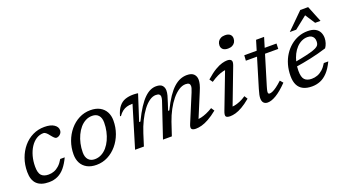

<svg xmlns="http://www.w3.org/2000/svg" viewBox="-57 -1277 3275 1830"><g transform="rotate(-20 1580.0 -361.5)"><path d="M309.5 -448Q269.5 -448 236 -426.5Q202.5 -405 177.8 -367Q153 -329 139.5 -279.5Q126 -230 126 -174.5Q126 -109.5 150.2 -84.5Q174.5 -59.5 222.5 -59.5Q252 -59.5 278.8 -69.5Q305.5 -79.5 330 -101.8Q354.5 -124 376 -161.5H421.5Q395 -104.5 363.2 -66.2Q331.5 -28 291.5 -9Q251.5 10 200.5 10Q120.5 10 79.2 -30Q38 -70 38 -152.5Q38 -225.5 60.5 -288.5Q83 -351.5 123.2 -399.2Q163.5 -447 218 -473.8Q272.5 -500.5 336.5 -500.5Q400 -500.5 434.2 -477.5Q468.5 -454.5 468.5 -421Q468.5 -396.5 450.5 -380Q432.5 -363.5 411.5 -363.5Q402.5 -363.5 390.8 -374.5Q379 -385.5 363.5 -405.5Q348 -426.5 334.5 -437.2Q321 -448 309.5 -448Z M803.5 -500.5Q860 -500.5 898.8 -479.2Q937.5 -458 957.8 -420.5Q978 -383 978 -333Q978 -264 955.5 -202.2Q933 -140.5 892.8 -92.8Q852.5 -45 799.2 -17.5Q746 10 684 10Q628 10 589 -11.2Q550 -32.5 530 -70.2Q510 -108 510 -158Q510 -226.5 532.2 -288.2Q554.5 -350 594.8 -398Q635 -446 688.2 -473.2Q741.5 -500.5 803.5 -500.5ZM686.5 -46.5Q722.5 -46.5 753.8 -62.8Q785 -79 809.8 -107.8Q834.5 -136.5 852 -174.5Q869.5 -212.5 879 -256Q888.5 -299.5 888.5 -344.5Q888.5 -392.5 865.8 -418.2Q843 -444 801 -444Q765 -444 734 -427.8Q703 -411.5 678.2 -382.8Q653.5 -354 635.8 -316Q618 -278 608.5 -234.8Q599 -191.5 599 -146Q599 -98.5 622 -72.5Q645 -46.5 686.5 -46.5Z M1733.5 -41 1726 -68.5Q1748 -67.5 1774 -73.5Q1800 -79.5 1829.8 -92.2Q1859.5 -105 1893 -125L1914.5 -92.5Q1865 -52.5 1824.2 -30Q1783.5 -7.5 1750.8 1.2Q1718 10 1691.5 10Q1659.5 10 1649.2 -3.5Q1639 -17 1653.5 -51.5L1769 -328.5Q1778.5 -351.5 1782.2 -365.5Q1786 -379.5 1786 -389Q1786 -405 1776 -414Q1766 -423 1741.5 -423Q1707 -423 1671.8 -400Q1636.5 -377 1603.5 -337Q1570.5 -297 1542.5 -244.5Q1514.5 -192 1494 -133L1449.5 0H1359.5L1470 -328.5Q1475.5 -344 1478.8 -355.2Q1482 -366.5 1483.2 -374.5Q1484.5 -382.5 1484.5 -389Q1484.5 -405 1474.2 -414Q1464 -423 1439.5 -423Q1407.5 -423 1374.2 -399.8Q1341 -376.5 1309.8 -335Q1278.5 -293.5 1251.2 -238.2Q1224 -183 1204 -120L1166 0H1076.5L1203.5 -420.5Q1202.5 -420.5 1201 -420.5Q1199.5 -420.5 1198 -420.5Q1169.5 -420.5 1145 -413.5Q1120.5 -406.5 1099.5 -390.5Q1078.5 -374.5 1059.5 -347.5L1051 -350.5Q1067.5 -409.5 1094 -442.2Q1120.5 -475 1156.8 -487.8Q1193 -500.5 1238 -500.5Q1246 -500.5 1254.2 -500Q1262.5 -499.5 1270.8 -498.8Q1279 -498 1287.5 -496.5L1203 -235H1216Q1253.5 -312.5 1287.2 -364Q1321 -415.5 1352 -445.2Q1383 -475 1412.2 -487.8Q1441.5 -500.5 1470 -500.5Q1514.5 -500.5 1532.5 -480.2Q1550.5 -460 1550.5 -429.5Q1550.5 -407 1543.5 -380.5Q1536.5 -354 1522 -310.5L1499 -241H1511.5Q1547.5 -315 1581.5 -365Q1615.5 -415 1648.8 -444.8Q1682 -474.5 1715 -487.5Q1748 -500.5 1782.5 -500.5Q1830.5 -500.5 1852.5 -477.8Q1874.5 -455 1874.5 -419.5Q1874.5 -400.5 1868.2 -374.2Q1862 -348 1844 -306.5Z M2003.5 -58 2152.5 -447.5 2170.5 -421.5Q2149.5 -422.5 2122.5 -416.5Q2095.5 -410.5 2063.2 -395.5Q2031 -380.5 1993.5 -355L1971 -387Q2026 -435.5 2067.2 -459.8Q2108.5 -484 2139 -492.2Q2169.5 -500.5 2191 -500.5Q2222 -500.5 2232.8 -485.2Q2243.5 -470 2229 -432.5L2080 -41L2063.5 -69Q2085.5 -67 2112 -72Q2138.5 -77 2168.5 -89.5Q2198.5 -102 2230 -123.5L2250.5 -91Q2202.5 -51 2164 -29Q2125.5 -7 2094.8 1.5Q2064 10 2040 10Q2006 10 1996.8 -3.5Q1987.5 -17 2003.5 -58ZM2172 -658.5Q2172 -680 2181.8 -696.8Q2191.5 -713.5 2209.8 -723.2Q2228 -733 2254 -733Q2287.5 -733 2304.8 -717.8Q2322 -702.5 2322 -678Q2322 -656 2312.5 -639.2Q2303 -622.5 2284.8 -612.8Q2266.5 -603 2240.5 -603Q2206.5 -603 2189.2 -618.2Q2172 -633.5 2172 -658.5Z M2359 -436.5 2362.5 -490.5H2689.5L2687.5 -436.5ZM2463.5 -140.5Q2459.5 -127.5 2456.8 -116.8Q2454 -106 2452.2 -97.8Q2450.5 -89.5 2450.5 -84.5Q2450.5 -73 2454.5 -69Q2458.5 -65 2467 -65Q2478.5 -65 2496.2 -72.5Q2514 -80 2539.2 -98.2Q2564.5 -116.5 2598 -147.5L2623.5 -117.5Q2591 -84 2562 -59.8Q2533 -35.5 2507.5 -20.2Q2482 -5 2460.2 2.2Q2438.5 9.5 2420 9.5Q2394.5 9.5 2379.8 -5.8Q2365 -21 2365 -53Q2365 -67 2369 -87.5Q2373 -108 2383 -141L2518.5 -590.5H2600Z M2986.5 -447.5Q2955 -447.5 2926.5 -433.8Q2898 -420 2874.2 -395Q2850.5 -370 2833.2 -335.8Q2816 -301.5 2806.2 -260.5Q2796.5 -219.5 2796.5 -174.5Q2796.5 -109.5 2820.2 -84.5Q2844 -59.5 2892 -59.5Q2922 -59.5 2949.8 -69.8Q2977.5 -80 3002.5 -102.2Q3027.5 -124.5 3049.5 -161.5H3095Q3064 -97 3028.8 -59.5Q2993.5 -22 2953.8 -6Q2914 10 2870 10Q2816.5 10 2780.8 -8Q2745 -26 2727 -62Q2709 -98 2709 -152.5Q2709 -213 2724 -266Q2739 -319 2766.8 -362Q2794.5 -405 2831.8 -436Q2869 -467 2913.5 -483.8Q2958 -500.5 3006.5 -500.5Q3054.5 -500.5 3083.5 -484.8Q3112.5 -469 3125.8 -442.5Q3139 -416 3139 -383.5Q3139 -359 3130.8 -333.2Q3122.5 -307.5 3109 -289Q3069 -276.5 3027.8 -265.5Q2986.5 -254.5 2945.5 -245.8Q2904.5 -237 2865 -229.8Q2825.5 -222.5 2788.5 -217L2791.5 -263Q2866.5 -276.5 2915.2 -287.8Q2964 -299 2992.8 -309.2Q3021.5 -319.5 3035 -330.2Q3048.5 -341 3052.2 -353.5Q3056 -366 3056 -381Q3056 -401.5 3048 -416.2Q3040 -431 3024.8 -439.2Q3009.5 -447.5 2986.5 -447.5ZM2846 -550 3011.5 -713.5H3091.5L3157.5 -550H3103L3030.5 -661H3051.5L2911 -550Z"/></g></svg>

Font: Newsreader 9pt
Style: Italic
Weight: 400
Italic angle: -17°
Designer: Hugues Gentile
Foundry: Production Type
Version: Version 1.003